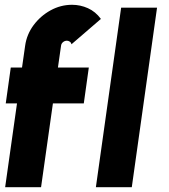

<svg xmlns="http://www.w3.org/2000/svg" viewBox="-20 -782 706 802"><path d="M235 -591 222 -500H351L330 -350H201L151.5 0H1.5L51 -350H4L25 -500H72L85 -591Q91.5 -638 120.2 -676.8Q149 -715.5 191.2 -738.8Q233.5 -762 281 -762Q315.5 -762 347.2 -747.8Q379 -733.5 401.5 -703L278.5 -597Q277 -604.5 271.2 -608.2Q265.5 -612 259.5 -612Q250.5 -612 243.2 -606Q236 -600 235 -591ZM380.5 0 486 -750H636L530.5 0Z"/></svg>

Font: Urbanist Black
Style: Italic
Weight: 900
Italic angle: -8°
Designer: Corey Hu
Foundry: Corey Hu
Version: Version 1.330; ttfautohint (v1.8.4.7-5d5b)